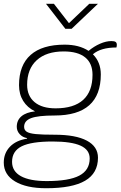

<svg xmlns="http://www.w3.org/2000/svg" viewBox="-37 -797 642 1019"><path d="M581 -545Q498 -545 456 -509Q498 -467 498 -402Q498 -184 253 -184Q165 -184 128 -170Q91 -156 91 -124Q91 -107 104.5 -98Q118 -89 152 -85.5Q186 -82 253 -82Q365 -82 424 -50.5Q483 -19 483 40Q483 122 415 162Q347 202 208 202Q103 202 43 166Q-17 130 -17 66Q-17 16 15.5 -18Q48 -52 106 -61L107 -64Q83 -68 67.5 -85Q52 -102 52 -124Q52 -159 77 -180Q102 -201 149 -206Q108 -226 86 -261.5Q64 -297 64 -345Q64 -451 125.5 -505.5Q187 -560 306 -560Q383 -560 433 -527Q462 -551 494 -565Q526 -579 554 -579Q570 -579 576.5 -574.5Q583 -570 583 -559Q583 -553 581 -545ZM454 -400Q454 -461 415 -492.5Q376 -524 301 -524Q209 -524 158 -477.5Q107 -431 107 -347Q107 -288 146.5 -255Q186 -222 258 -222Q355 -222 404.5 -267Q454 -312 454 -400ZM242 -46Q129 -46 78 -20.5Q27 5 27 62Q27 112 74 138Q121 164 211 164Q329 164 384 135Q439 106 439 44Q439 -2 390.5 -24Q342 -46 242 -46ZM207 -777H249L329 -674L437 -777H483L343 -644H310Z"/></svg>

Font: Krub ExtraLight
Style: Italic
Weight: 275
Italic angle: -8°
Designer: Ekaluck Peanpanawate
Foundry: Cadson Demak Co.,Ltd.
Version: Version 1.000; ttfautohint (v1.6)